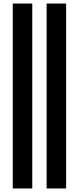

<svg xmlns="http://www.w3.org/2000/svg" viewBox="-20 -822 445 1083"><path d="M52 241V-802H162V241ZM243 241V-802H353V241Z"/></svg>

Font: Menbere
Style: Regular
Weight: 400
Designer: Aleme Tadesse
Foundry: Sorkin Type Co
Version: Version 1.000